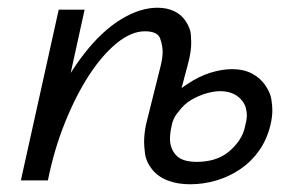

<svg xmlns="http://www.w3.org/2000/svg" viewBox="-20 -467 764 497"><path d="M472 10Q439 10 413.5 0Q388 -10 373 -29.5Q358 -49 355.5 -68.5Q353 -88 353 -99Q353 -120 358 -145L396 -297Q401 -317 401 -333Q401 -349 394.5 -367.5Q388 -386 355 -386Q320 -386 282.5 -355.5Q245 -325 211 -273Q177 -221 148.5 -150.5Q120 -80 104 0H34L132 -442H199L163 -278Q180 -305 198 -328Q243 -386 292.5 -416.5Q342 -447 388 -447Q412 -447 431 -438Q450 -429 461.5 -411Q473 -393 474 -377.5Q475 -362 475 -357Q475 -333 467 -303L450 -239Q458 -245 466 -250Q494 -269 524 -278.5Q554 -288 581 -288Q610 -288 631.5 -277Q653 -266 666.5 -246.5Q680 -227 682.5 -209.5Q685 -192 685 -182Q685 -164 680 -143Q671 -106 651 -77.5Q631 -49 602.5 -29.5Q574 -10 540.5 0Q507 10 472 10ZM443 -179Q431 -166 426 -149L424 -140Q420 -122 420 -108Q420 -83 435.5 -65.5Q451 -48 490 -48Q513 -48 533.5 -54Q554 -60 570.5 -73Q587 -86 599 -103.5Q611 -121 615 -143Q619 -158 619 -169Q619 -176 616.5 -187Q614 -198 604.5 -209Q595 -220 581 -225.5Q567 -231 550 -231Q533 -231 513 -225Q493 -219 474.5 -208Q456 -197 443 -179Z"/></svg>

Font: Isabella Sans
Style: Italic
Weight: 400
Italic angle: -12°
Designer: Christian Thalmann (Catharsis Fonts), Cristiano Sobral
Foundry: The Isabella Sans Project Authors
Version: Version 2.026; ttfautohint (v1.8.4.7-5d5b-dirty)